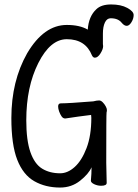

<svg xmlns="http://www.w3.org/2000/svg" viewBox="-20 -825 620 862"><path d="M374 -692Q378 -752 413 -784Q435 -805 479 -805Q523 -805 551.5 -789.5Q580 -774 580 -757.5Q580 -741 570 -725Q560 -709 549 -709Q538 -709 527 -722Q511 -743 477 -743Q460 -743 451 -724Q442 -705 442 -674V-627L443 -618Q443 -604 431 -585Q419 -566 406 -566Q398 -566 393 -576Q364 -649 280 -649Q206 -649 152 -542Q98 -435 98 -285Q98 -195 116.5 -142Q135 -89 169 -68Q203 -47 250 -47Q284 -47 315.5 -75.5Q347 -104 368.5 -160Q390 -216 390 -296L389 -309Q331 -302 273 -293Q263 -293 256.5 -302.5Q250 -312 245.5 -324.5Q241 -337 241 -347Q241 -361 253 -361Q287 -361 399 -370Q414 -374 425 -374Q433 -374 441 -366Q449 -358 454.5 -348Q460 -338 460 -331Q460 -325 458.5 -320.5Q457 -316 457 -94L459 -4Q459 9 434 9Q418 9 403 2Q388 -5 388 -14Q391 -44 391 -74Q378 -44 339.5 -13.5Q301 17 250 17Q184 17 134 -11.5Q84 -40 57.5 -107.5Q31 -175 31 -295Q31 -461 102 -586Q177 -713 280 -713Q338 -713 374 -692Z"/></svg>

Font: Moon Stars Kai T HW
Style: Regular
Weight: 400
Designer: GuiWonder
Version: Version 1.101